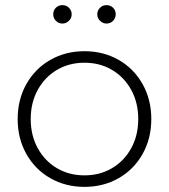

<svg xmlns="http://www.w3.org/2000/svg" viewBox="-20 -726 660 750"><path d="M49 -261Q49 -337 83 -397.5Q117 -458 176.5 -492Q236 -526 310 -526Q384 -526 443.5 -492Q503 -458 537 -397.5Q571 -337 571 -261Q571 -185 537 -124.5Q503 -64 443.5 -30Q384 4 310 4Q236 4 176.5 -30Q117 -64 83 -124.5Q49 -185 49 -261ZM520 -261Q520 -325 492.5 -375Q465 -425 417.5 -453Q370 -481 310 -481Q250 -481 202.5 -453Q155 -425 127.5 -375Q100 -325 100 -261Q100 -197 127.5 -147Q155 -97 202.5 -69Q250 -41 310 -41Q370 -41 417.5 -69Q465 -97 492.5 -147Q520 -197 520 -261ZM188 -670Q188 -686 198.5 -696Q209 -706 224 -706Q239 -706 249.5 -695.5Q260 -685 260 -670Q260 -655 249 -644.5Q238 -634 224 -634Q209 -634 198.5 -644.5Q188 -655 188 -670ZM360 -670Q360 -685 370.5 -695.5Q381 -706 396 -706Q411 -706 421.5 -696Q432 -686 432 -670Q432 -655 421.5 -644.5Q411 -634 396 -634Q382 -634 371 -644.5Q360 -655 360 -670Z"/></svg>

Font: Montserrat Atlas Light
Style: Regular
Weight: 300
Designer: Julieta Ulanovsky
Foundry: Julieta Ulanovsky
Version: Version 7.200